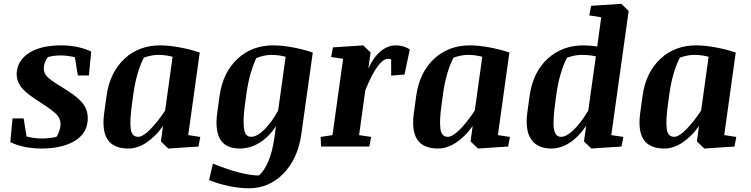

<svg xmlns="http://www.w3.org/2000/svg" viewBox="-20 -783 4011 1026"><path d="M303.7 -321.8Q401.4 -263.7 428.2 -222.4Q455.1 -181.2 447.3 -127.9Q438 -62 371.8 -25.6Q305.7 10.7 200.7 10.7Q153.8 10.7 110.4 1.5Q66.9 -7.8 35.2 -23.4L46.9 -150.4H106.4L121.6 -54.2Q136.2 -49.3 158.2 -46.1Q180.2 -43 205.1 -43Q224.6 -43 244.4 -45.2Q264.2 -47.4 281.7 -51.8Q288.6 -62 294.4 -76.4Q300.3 -90.8 302.7 -107.4Q307.1 -138.7 290 -162.6Q272.9 -186.5 194.8 -236.3Q112.8 -287.1 88.6 -324Q64.5 -360.8 70.3 -404.3Q79.6 -467.3 141.4 -503.9Q203.1 -540.5 307.1 -540.5Q354.5 -540.5 396.7 -531.2Q439 -522 467.3 -507.3L455.1 -379.9H396L379.9 -477.1Q363.8 -481.4 343.3 -484.1Q322.8 -486.8 302.2 -486.8Q285.2 -486.8 267.1 -484.4Q249 -481.9 236.3 -478Q229 -469.2 223.1 -456.5Q217.3 -443.8 215.3 -430.7Q210.4 -401.9 225.6 -380.9Q240.7 -359.9 303.7 -321.8Z M1040.5 0 879.4 10.7 839.8 -27.3 851.1 -109.9Q811 -53.2 762.7 -21.2Q714.4 10.7 666 10.7Q587.9 10.7 555.7 -36.4Q523.4 -83.5 537.1 -182.1L549.8 -273.9Q567.9 -397 645 -468.8Q722.2 -540.5 835.9 -540.5Q881.8 -540.5 939.2 -530Q996.6 -519.5 1047.4 -502.4L985.8 -61L1050.3 -51.3ZM685.1 -225.1Q673.3 -143.6 678.2 -97.7Q683.1 -51.8 718.3 -51.8Q743.2 -51.8 782 -90.6Q820.8 -129.4 862.3 -191.9L902.3 -479.5Q889.2 -483.4 868.7 -486.6Q848.1 -489.7 825.7 -489.7Q807.6 -489.7 787.8 -485.8Q768.1 -481.9 749 -475.1Q729.5 -438.5 715.3 -389.6Q701.2 -340.8 693.8 -289.1Z M1117.7 91.3Q1196.8 123.5 1259 139.2Q1321.3 154.8 1363.8 154.8Q1392.6 129.4 1413.8 79.1Q1435.1 28.8 1445.8 -43.5L1454.6 -108.9Q1417.5 -51.3 1366.9 -20.3Q1316.4 10.7 1262.2 10.7Q1186 10.7 1157 -38.3Q1127.9 -87.4 1141.1 -182.1L1153.8 -273.9Q1171.4 -395.5 1248.5 -468Q1325.7 -540.5 1439.9 -540.5Q1486.8 -540.5 1541.7 -530.5Q1596.7 -520.5 1651.4 -502.4L1589.8 -63Q1570.8 65.9 1494.4 144.5Q1418 223.1 1310.1 223.1Q1261.2 223.1 1205.1 211.7Q1148.9 200.2 1097.2 179.2ZM1289.1 -225.1Q1277.3 -139.6 1283.9 -95.7Q1290.5 -51.8 1321.3 -51.8Q1353 -51.8 1391.6 -89.6Q1430.2 -127.4 1466.3 -191.9L1506.3 -479.5Q1491.7 -483.9 1470.9 -486.8Q1450.2 -489.7 1430.2 -489.7Q1410.6 -489.7 1388.7 -484.9Q1366.7 -480 1349.6 -472.7Q1334 -439.5 1320.6 -395Q1307.1 -350.6 1297.9 -289.1Z M1759.3 -529.8 1920.9 -540.5 1960.4 -502.4 1948.2 -416.5Q1974.6 -475.6 2012.9 -508.1Q2051.3 -540.5 2095.7 -540.5Q2116.2 -540.5 2135.7 -534.7Q2155.3 -528.8 2169.9 -519L2141.6 -384.8L2070.3 -378.9V-465.8Q2064.9 -467.3 2060.3 -467.8Q2055.7 -468.3 2051.3 -468.3Q2027.8 -468.3 1997.6 -427.7Q1967.3 -387.2 1932.1 -300.8L1898.9 -61L1963.4 -51.3L1953.6 0H1695.8L1693.4 -51.3L1756.8 -61L1813.5 -468.8L1749.5 -478.5Z M2695.3 0 2534.2 10.7 2494.6 -27.3 2505.9 -109.9Q2465.8 -53.2 2417.5 -21.2Q2369.1 10.7 2320.8 10.7Q2242.7 10.7 2210.4 -36.4Q2178.2 -83.5 2191.9 -182.1L2204.6 -273.9Q2222.7 -397 2299.8 -468.8Q2377 -540.5 2490.7 -540.5Q2536.6 -540.5 2594 -530Q2651.4 -519.5 2702.1 -502.4L2640.6 -61L2705.1 -51.3ZM2339.8 -225.1Q2328.1 -143.6 2333 -97.7Q2337.9 -51.8 2373 -51.8Q2397.9 -51.8 2436.8 -90.6Q2475.6 -129.4 2517.1 -191.9L2557.1 -479.5Q2543.9 -483.4 2523.4 -486.6Q2502.9 -489.7 2480.5 -489.7Q2462.4 -489.7 2442.6 -485.8Q2422.9 -481.9 2403.8 -475.1Q2384.3 -438.5 2370.1 -389.6Q2356 -340.8 2348.6 -289.1Z M3138.7 -752 3299.8 -762.7 3339.4 -724.6 3246.6 -61 3311 -51.3 3301.3 0 3140.1 10.7 3100.6 -27.3 3112.3 -110.8Q3071.8 -50.8 3023.7 -20Q2975.6 10.7 2926.8 10.7Q2852.1 10.7 2818.6 -37.8Q2785.2 -86.4 2797.9 -182.1L2810.5 -273.9Q2829.1 -398.9 2907 -469.7Q2984.9 -540.5 3097.7 -540.5Q3114.7 -540.5 3132.8 -539.1Q3150.9 -537.6 3171.4 -534.7L3192.9 -690.9L3128.9 -700.7ZM2945.8 -225.1Q2933.1 -129.4 2940.7 -90.6Q2948.2 -51.8 2978.5 -51.8Q3005.9 -51.8 3043 -86.4Q3080.1 -121.1 3123.5 -191.9L3164.1 -481.9Q3151.9 -484.9 3131.6 -487.3Q3111.3 -489.7 3088.4 -489.7Q3068.4 -489.7 3047.1 -485.4Q3025.9 -481 3009.3 -473.6Q2990.7 -437.5 2976.6 -390.1Q2962.4 -342.8 2954.6 -289.1Z M3904.8 0 3743.7 10.7 3704.1 -27.3 3715.3 -109.9Q3675.3 -53.2 3627 -21.2Q3578.6 10.7 3530.3 10.7Q3452.1 10.7 3419.9 -36.4Q3387.7 -83.5 3401.4 -182.1L3414.1 -273.9Q3432.1 -397 3509.3 -468.8Q3586.4 -540.5 3700.2 -540.5Q3746.1 -540.5 3803.5 -530Q3860.8 -519.5 3911.6 -502.4L3850.1 -61L3914.6 -51.3ZM3549.3 -225.1Q3537.6 -143.6 3542.5 -97.7Q3547.4 -51.8 3582.5 -51.8Q3607.4 -51.8 3646.2 -90.6Q3685.1 -129.4 3726.6 -191.9L3766.6 -479.5Q3753.4 -483.4 3732.9 -486.6Q3712.4 -489.7 3689.9 -489.7Q3671.9 -489.7 3652.1 -485.8Q3632.3 -481.9 3613.3 -475.1Q3593.8 -438.5 3579.6 -389.6Q3565.4 -340.8 3558.1 -289.1Z"/></svg>

Font: Noticia Text
Style: Bold Italic
Weight: 700
Italic angle: -8°
Designer: JM Sole
Foundry: JM Sole
Version: Version 1.003